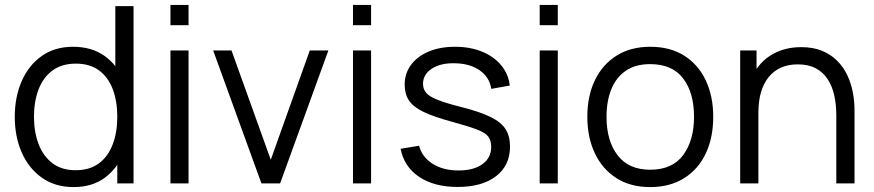

<svg xmlns="http://www.w3.org/2000/svg" viewBox="-20 -745 3552 780"><path d="M279.5 15Q204 15 150.5 -22.8Q97 -60.5 68.5 -125Q40 -189.5 40 -270.5Q40 -351 68.2 -415.5Q96.5 -480 149.5 -517.5Q202.5 -555 276.5 -555Q352.5 -555 404.5 -518Q456.5 -481 483.2 -416.8Q510 -352.5 510 -270.5Q510 -190 483.5 -125.2Q457 -60.5 405.5 -22.8Q354 15 279.5 15ZM287 -53.5Q344.5 -53.5 382 -81.5Q419.5 -109.5 438 -158.8Q456.5 -208 456.5 -270.5Q456.5 -334 438 -382.8Q419.5 -431.5 382.2 -459Q345 -486.5 288.5 -486.5Q230.5 -486.5 192.5 -458Q154.5 -429.5 136.2 -380.5Q118 -331.5 118 -270.5Q118 -209 136.8 -159.8Q155.5 -110.5 193 -82Q230.5 -53.5 287 -53.5ZM456.5 0V-406.5H448.5V-720H522.5V0Z M672.5 -642.5V-725H746V-642.5ZM672.5 0V-540H746V0Z M1042 0 846 -540H920.5L1080 -96L1238.5 -540H1314L1118 0Z M1414 -642.5V-725H1487.5V-642.5ZM1414 0V-540H1487.5V0Z M1839 14.5Q1744 14.5 1682.8 -26.5Q1621.5 -67.5 1607.5 -140.5L1682.5 -153Q1694.5 -107 1737.2 -79.8Q1780 -52.5 1843 -52.5Q1904.5 -52.5 1940 -78.2Q1975.5 -104 1975.5 -148.5Q1975.5 -173.5 1964.2 -189.2Q1953 -205 1918.5 -218.5Q1884 -232 1815.5 -250.5Q1742 -270.5 1700.5 -290.5Q1659 -310.5 1641.5 -336.8Q1624 -363 1624 -401Q1624 -447 1650 -481.8Q1676 -516.5 1722 -535.8Q1768 -555 1829 -555Q1890 -555 1938.2 -535.2Q1986.5 -515.5 2016 -480Q2045.5 -444.5 2051 -397.5L1976 -384Q1968.5 -431.5 1928.8 -459.2Q1889 -487 1828 -488Q1770.5 -489.5 1734.5 -466.2Q1698.5 -443 1698.5 -404.5Q1698.5 -383 1711.5 -367.8Q1724.5 -352.5 1758.8 -339Q1793 -325.5 1856.5 -309.5Q1931 -290.5 1973.5 -269.5Q2016 -248.5 2034 -220Q2052 -191.5 2052 -149.5Q2052 -73 1995.2 -29.2Q1938.5 14.5 1839 14.5Z M2172.5 -642.5V-725H2246V-642.5ZM2172.5 0V-540H2246V0Z M2621.5 15Q2541 15 2484 -21.5Q2427 -58 2396.5 -122.5Q2366 -187 2366 -270.5Q2366 -355.5 2397 -419.5Q2428 -483.5 2485.2 -519.2Q2542.5 -555 2621.5 -555Q2702.5 -555 2759.8 -518.8Q2817 -482.5 2847.2 -418.2Q2877.5 -354 2877.5 -270.5Q2877.5 -185.5 2847 -121.2Q2816.5 -57 2759 -21Q2701.5 15 2621.5 15ZM2621.5 -55.5Q2711.5 -55.5 2755.5 -115.2Q2799.5 -175 2799.5 -270.5Q2799.5 -368.5 2755.2 -426.5Q2711 -484.5 2621.5 -484.5Q2561 -484.5 2521.8 -457.2Q2482.5 -430 2463.2 -381.8Q2444 -333.5 2444 -270.5Q2444 -173 2489 -114.2Q2534 -55.5 2621.5 -55.5Z M3377.5 0V-275.5Q3377.5 -320.5 3369 -358.2Q3360.5 -396 3341.8 -424.2Q3323 -452.5 3293.2 -468Q3263.5 -483.5 3221 -483.5Q3182 -483.5 3152.2 -470Q3122.5 -456.5 3102.2 -431.2Q3082 -406 3071.5 -370Q3061 -334 3061 -288L3009 -299.5Q3009 -382.5 3038 -439Q3067 -495.5 3118 -524.5Q3169 -553.5 3235 -553.5Q3283.5 -553.5 3319.8 -538.5Q3356 -523.5 3381.2 -498Q3406.5 -472.5 3422 -439.8Q3437.5 -407 3444.5 -370.2Q3451.5 -333.5 3451.5 -297V0ZM2987 0V-540H3053.5V-407H3061V0Z"/></svg>

Font: Manrope ExtraLight
Style: Regular
Weight: 400
Version: Version 4.504